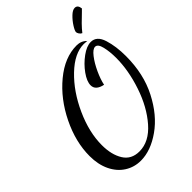

<svg xmlns="http://www.w3.org/2000/svg" viewBox="-279 -1014 1218 1218"><g transform="rotate(-45 330.0 -404.5)"><path d="M32 -164Q32 -290 95.5 -420Q159 -550 261 -634.5Q363 -719 470 -719Q511 -719 538 -691Q522 -693 509 -693Q425 -693 337.5 -609Q250 -525 193 -399Q136 -273 136 -158Q136 -72 170.5 -16.5Q205 39 277 39Q364 39 436.5 -44Q509 -127 550.5 -250.5Q592 -374 592 -486Q592 -541 581.5 -585.5Q571 -630 547 -630Q526 -630 498.5 -594.5Q471 -559 448 -509Q425 -459 417 -419Q354 -432 354 -477Q354 -512 387 -558Q420 -604 466 -637.5Q512 -671 549 -671Q602 -671 623 -604Q644 -537 644 -450Q644 -290 581 -167.5Q518 -45 424.5 21Q331 87 242 87Q183 87 135 56.5Q87 26 59.5 -31Q32 -88 32 -164ZM527 -781Q527 -793 545 -821.5Q563 -850 587 -873Q611 -896 630 -896Q656 -896 660 -861Q660 -861 644 -845Q616 -819 592 -794.5Q568 -770 551 -748Q540 -753 533.5 -763.5Q527 -774 527 -781Z"/></g></svg>

Font: Dancing Script
Style: Bold
Weight: 700
Designer: Pablo Impallari
Foundry: Pablo Impallari
Version: Version 2.000